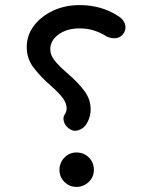

<svg xmlns="http://www.w3.org/2000/svg" viewBox="-20 -713 580 757"><path d="M443.4 -651.4Q464.8 -639.2 471.9 -620.4Q479 -601.6 469.2 -584.5Q458 -565.4 438.5 -562.7Q418.9 -560.1 399.4 -569.8Q377.4 -584 351.3 -592.5Q325.2 -601.1 293.9 -601.1Q243.7 -601.1 210.9 -577.1Q178.2 -553.2 178.2 -518.6Q178.2 -496.6 194.8 -475.1Q211.4 -453.6 246.6 -423.3Q287.6 -388.2 312.5 -354.7Q337.4 -321.3 337.4 -282.2Q337.4 -248 317.9 -219.7Q306.6 -204.6 287.1 -199Q267.6 -193.4 249.5 -208Q235.8 -219.2 231.7 -234.9Q227.5 -250.5 234.9 -261.2Q242.7 -272 242.7 -286.1Q242.7 -306.2 227.1 -327.1Q211.4 -348.1 178.2 -377Q138.7 -411.6 112.1 -446.8Q85.4 -481.9 85.4 -527.3Q85.4 -574.2 113.8 -611.6Q142.1 -648.9 189.2 -670.9Q236.3 -692.9 293.9 -692.9Q378.4 -692.9 443.4 -651.4ZM214.4 -43.5Q214.4 -70.8 233.6 -91.3Q252.9 -111.8 281.7 -111.8Q310.5 -111.8 330.3 -92Q350.1 -72.3 350.1 -43.5Q350.1 -14.6 329.6 4.6Q309.1 23.9 281.7 23.9Q253.9 23.9 234.1 4.4Q214.4 -15.1 214.4 -43.5Z"/></svg>

Font: Mikhak-DS1-FD Medium
Style: Regular
Weight: 500
Designer: Amin Abedi
Version: Version 3.2